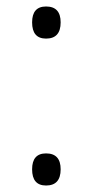

<svg xmlns="http://www.w3.org/2000/svg" viewBox="-20 -561 284 592"><path d="M79 -492Q79 -541 122 -541Q167 -541 167 -492Q167 -442 122 -442Q79 -442 79 -492ZM79 -39Q79 -88 122 -88Q167 -88 167 -39Q167 11 122 11Q79 11 79 -39Z"/></svg>

Font: Noto Sans Arabic UI Lt
Style: Regular
Weight: 300
Designer: Monotype Design Team, Nadine Chahine and Nizar Qandah
Foundry: Monotype Imaging Inc.
Version: Version 2.010; ttfautohint (v1.8.4.7-5d5b)